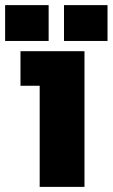

<svg xmlns="http://www.w3.org/2000/svg" viewBox="-60 -730 440 750"><path d="M270 -530V0H95V-395H20V-530ZM190 -710H360V-570H190ZM-40 -710H130V-570H-40Z"/></svg>

Font: Russo One
Style: Regular
Weight: 400
Designer: Jovanny lemonad
Foundry: Jovanny Lemonad
Version: Version 1.001